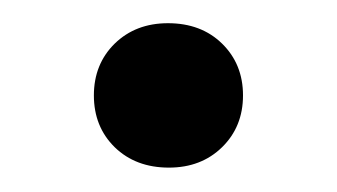

<svg xmlns="http://www.w3.org/2000/svg" viewBox="-20 -131 286 163"><path d="M123.4 11.3Q95.2 11.3 77.4 -6Q59.7 -23.4 59.7 -50Q59.7 -76.6 77.4 -94Q95.2 -111.3 122.6 -111.3Q150.8 -111.3 168.5 -94Q186.3 -76.6 186.3 -50Q186.3 -23.4 168.5 -6Q150.8 11.3 123.4 11.3Z"/></svg>

Font: Playfair 9pt Light
Style: Regular
Weight: 300
Designer: Claus Eggers Sørensen
Foundry: Claus Eggers Sørensen
Version: Version 2.001;gftools[0.9.30]